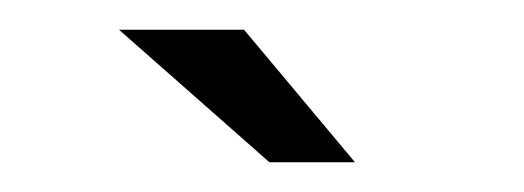

<svg xmlns="http://www.w3.org/2000/svg" viewBox="-20 -716 352 129"><path d="M161 -607H218.5L144 -696H60Z"/></svg>

Font: Anybody Medium
Style: Regular
Weight: 500
Designer: Tyler Finck
Foundry: Etcetera Type Company
Version: Version 1.110